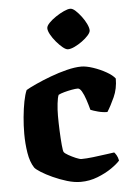

<svg xmlns="http://www.w3.org/2000/svg" viewBox="-54 -796 577 836"><g transform="rotate(-5 235.0 -377.5)"><path d="M265 0Q237 0 205.5 -9.5Q174 -19 144.5 -32.5Q115 -46 94.5 -59Q74 -72 68 -80Q51 -106 44.5 -146.5Q38 -187 38 -230Q38 -266 41.5 -303Q45 -340 51 -370.5Q57 -401 65 -419Q80 -428 109.5 -441.5Q139 -455 175 -468.5Q211 -482 247 -491Q283 -500 311 -500Q332 -500 362 -490Q392 -480 418.5 -465Q445 -450 456 -435Q456 -391 439.5 -354.5Q423 -318 407 -293Q387 -293 366.5 -298.5Q346 -304 334 -309Q328 -332 320.5 -354.5Q313 -377 304.5 -391.5Q296 -406 287 -406Q277 -406 260.5 -403Q244 -400 227.5 -395.5Q211 -391 202 -386Q197 -375 194 -348.5Q191 -322 191 -295Q191 -265 192.5 -229.5Q194 -194 196.5 -167Q199 -140 202 -136Q206 -130 221 -121.5Q236 -113 252.5 -106Q269 -99 277 -99Q297 -99 327.5 -102.5Q358 -106 385 -110Q412 -114 421 -115Q425 -111 430.5 -102Q436 -93 439 -78Q427 -64 401 -46Q375 -28 339.5 -14Q304 0 265 0ZM260 -580Q251 -580 237.5 -591Q224 -602 210 -618.5Q196 -635 187 -651.5Q178 -668 178 -679Q178 -689 190.5 -702Q203 -715 221 -727Q239 -739 256.5 -747Q274 -755 285 -755Q295 -755 307.5 -743.5Q320 -732 332.5 -715.5Q345 -699 353 -682Q361 -665 361 -654Q361 -645 350 -632.5Q339 -620 322.5 -608Q306 -596 289 -588Q272 -580 260 -580Z"/></g></svg>

Font: Texturina ExtraBold
Style: Regular
Weight: 800
Designer: Guillermo Torres Carreño
Foundry: Omnibus-Type
Version: Version 1.002; ttfautohint (v1.8.3)